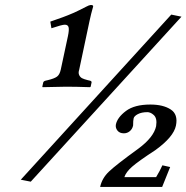

<svg xmlns="http://www.w3.org/2000/svg" viewBox="-20 -659 740 762"><path d="M659.7 -601.1 700.2 -592.8 102.1 62 62.5 54.2ZM471.7 -129.9Q454.6 -129.9 446 -140.9Q437.5 -151.9 439.9 -165Q445.8 -192.9 479.7 -218.5Q513.7 -244.1 576.7 -244.1Q627.4 -244.1 657.5 -224.6Q687.5 -205.1 678.2 -160.2Q668.9 -115.7 597.7 -64Q528.3 -18.6 504.2 2.7Q480 23.9 473.6 43.9H599.6Q613.8 20.5 624.5 -2.9L655.3 3.9L623.5 83H377.4Q384.8 48.3 412.4 22Q439.9 -4.4 528.8 -68.8Q590.3 -114.3 599.6 -158.2Q602.1 -174.8 599.6 -185.5Q597.2 -196.3 590.1 -202.6Q583 -209 576.7 -211.4Q570.3 -213.9 565.4 -213.9Q542 -213.9 527.1 -206.1Q512.2 -198.2 510.3 -189Q508.8 -181.2 508.8 -178.2Q508.8 -163.1 508.3 -161.1Q505.4 -147 495.1 -138.4Q484.9 -129.9 471.7 -129.9ZM221.2 -382.8 249.5 -515.1Q254.9 -540.5 252.2 -550.8Q249.5 -561 237.3 -561Q226.1 -561 184.1 -546.9L179.7 -573.2Q184.6 -575.2 204.1 -581.8Q223.6 -588.4 229 -590.6Q234.4 -592.8 249.8 -598.6Q265.1 -604.5 273.7 -608.6Q282.2 -612.8 295.7 -619.1Q309.1 -625.5 322.8 -632.8Q333.5 -638.7 340.3 -639.2Q351.1 -639.2 349.6 -632.8Q341.3 -604 335.4 -576.2L294.4 -382.8Q290 -369.6 294.2 -361.1Q298.3 -352.5 305.7 -348.6Q313 -344.7 328.6 -340.8L336.9 -338.9Q344.7 -336.9 343.3 -331.1L339.8 -314.9L337.4 -313Q280.8 -314.9 242.2 -314.9L149.4 -313L147.9 -314.9L151.4 -331.1Q152.8 -336.9 161.1 -338.9L169.4 -340.8Q195.8 -347.2 206.3 -355Q216.8 -362.8 221.2 -382.8Z"/></svg>

Font: Linux Libertine Slanted
Style: Semibold Slanted
Weight: 600
Designer: Philipp H. Poll
Foundry: Philipp H. Poll
Version: Version 5.1.1